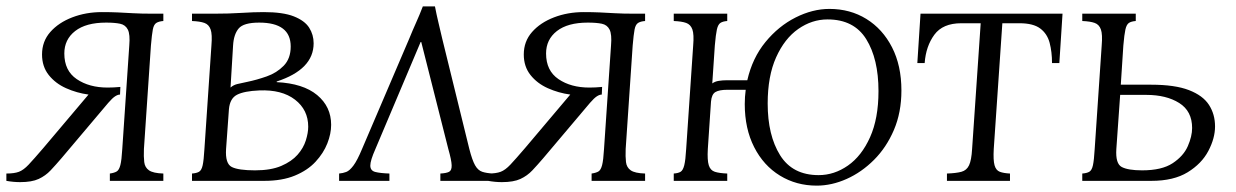

<svg xmlns="http://www.w3.org/2000/svg" viewBox="-49 -568 3882 603"><path d="M328 -271Q321 -271 312.5 -265.5Q304 -260 291 -245L144 -71Q126 -50 110 -33Q94 -16 72.5 -6Q51 4 14 4Q4 4 -7 3Q-18 2 -29 0V-23Q-4 -23 10.5 -28.5Q25 -34 41 -51Q57 -68 87 -103L229 -271Q192 -276 158.5 -291Q125 -306 104 -332.5Q83 -359 83 -397Q83 -438 109 -467.5Q135 -497 178 -513.5Q221 -530 271 -530Q299 -530 321 -529Q343 -528 368.5 -526.5Q394 -525 430 -525H464V-502Q450 -501 442 -496Q434 -491 431 -475.5Q428 -460 425 -425L403 -100Q402 -76 404 -59Q406 -42 419 -33Q432 -24 464 -23V0H296V-23Q310 -25 317.5 -29.5Q325 -34 329 -49.5Q333 -65 335 -100L357 -425Q360 -460 352.5 -475Q345 -490 328 -493.5Q311 -497 284 -497Q221 -497 187 -470.5Q153 -444 153 -400Q153 -346 192 -319.5Q231 -293 289 -293Q298 -293 308.5 -293.5Q319 -294 329 -295Z M554 0V-23Q568 -24 576 -28.5Q584 -33 587.5 -49Q591 -65 593 -100L615 -425Q618 -460 612.5 -475.5Q607 -491 593 -496Q579 -501 554 -502V-525H623Q670 -525 709 -527.5Q748 -530 779 -530Q840 -530 874 -516.5Q908 -503 922 -481Q936 -459 936 -432Q936 -350 820 -312V-310Q903 -306 947 -269.5Q991 -233 991 -176Q991 -148 979 -117.5Q967 -87 942 -60Q917 -33 877 -16.5Q837 0 781 0ZM675 -293Q684 -301 696 -304Q708 -307 728 -311Q757 -317 788.5 -328Q820 -339 842 -361.5Q864 -384 864 -422Q864 -497 765 -497Q716 -497 700.5 -478.5Q685 -460 683 -425ZM752 -33Q802 -33 834.5 -47Q867 -61 885.5 -82Q904 -103 911.5 -127Q919 -151 919 -170Q919 -223 877.5 -255Q836 -287 765 -284Q718 -282 695.5 -270.5Q673 -259 670 -225L661 -100Q658 -54 679 -43.5Q700 -33 752 -33Z M1130 -100Q1114 -64 1114 -48Q1114 -32 1129.5 -28Q1145 -24 1174 -23V0H1016V-23Q1028 -24 1038.5 -28Q1049 -32 1061 -48Q1073 -64 1088 -100L1236 -446Q1247 -473 1258 -497.5Q1269 -522 1279 -548H1317Q1322 -522 1328 -497Q1334 -472 1340 -446L1425 -100Q1434 -65 1443 -49Q1452 -33 1465.5 -28.5Q1479 -24 1500 -23V0H1334V-23Q1353 -24 1361.5 -28.5Q1370 -33 1369.5 -49Q1369 -65 1359 -100L1274 -436H1272Z M1841 -271Q1834 -271 1825.5 -265.5Q1817 -260 1804 -245L1657 -71Q1639 -50 1623 -33Q1607 -16 1585.5 -6Q1564 4 1527 4Q1517 4 1506 3Q1495 2 1484 0V-23Q1509 -23 1523.5 -28.5Q1538 -34 1554 -51Q1570 -68 1600 -103L1742 -271Q1705 -276 1671.5 -291Q1638 -306 1617 -332.5Q1596 -359 1596 -397Q1596 -438 1622 -467.5Q1648 -497 1691 -513.5Q1734 -530 1784 -530Q1812 -530 1834 -529Q1856 -528 1881.5 -526.5Q1907 -525 1943 -525H1977V-502Q1963 -501 1955 -496Q1947 -491 1944 -475.5Q1941 -460 1938 -425L1916 -100Q1915 -76 1917 -59Q1919 -42 1932 -33Q1945 -24 1977 -23V0H1809V-23Q1823 -25 1830.5 -29.5Q1838 -34 1842 -49.5Q1846 -65 1848 -100L1870 -425Q1873 -460 1865.5 -475Q1858 -490 1841 -493.5Q1824 -497 1797 -497Q1734 -497 1700 -470.5Q1666 -444 1666 -400Q1666 -346 1705 -319.5Q1744 -293 1802 -293Q1811 -293 1821.5 -293.5Q1832 -294 1842 -295Z M2522 -18Q2571 -18 2614 -48Q2657 -78 2683.5 -137Q2710 -196 2710 -282Q2710 -383 2671.5 -445Q2633 -507 2550 -507Q2501 -507 2458 -477Q2415 -447 2388.5 -388Q2362 -329 2362 -243Q2362 -143 2401 -80.5Q2440 -18 2522 -18ZM2235 -316H2298Q2314 -386 2355 -436Q2396 -486 2449.5 -513Q2503 -540 2556 -540Q2621 -540 2672 -508.5Q2723 -477 2752.5 -419.5Q2782 -362 2782 -284Q2782 -215 2758.5 -160Q2735 -105 2696 -66Q2657 -27 2610 -6Q2563 15 2516 15Q2452 15 2400.5 -16.5Q2349 -48 2319.5 -106Q2290 -164 2290 -241Q2290 -264 2293 -286H2235Q2210 -286 2198 -279Q2186 -272 2184 -249L2174 -100Q2172 -65 2177 -49Q2182 -33 2196 -28.5Q2210 -24 2235 -23V0H2067V-23Q2081 -24 2088.5 -28.5Q2096 -33 2100 -49Q2104 -65 2106 -100L2128 -425Q2131 -460 2125.5 -475.5Q2120 -491 2106 -496Q2092 -501 2067 -502V-525H2235V-502Q2221 -501 2213.5 -496Q2206 -491 2202.5 -475.5Q2199 -460 2196 -425L2188 -306Q2196 -312 2208 -314Q2220 -316 2235 -316Z M2925 0V-23Q2954 -24 2970.5 -28.5Q2987 -33 2994.5 -49Q3002 -65 3004 -100L3031 -495H2970Q2912 -495 2885.5 -459Q2859 -423 2855 -370H2832L2842 -525H3288L3278 -370H3255Q3255 -405 3247.5 -433.5Q3240 -462 3218 -478.5Q3196 -495 3153 -495H3099L3072 -100Q3070 -65 3074.5 -49Q3079 -33 3091 -28.5Q3103 -24 3123 -23V0Z M3566 -302Q3641 -302 3685 -285Q3729 -268 3748 -238.5Q3767 -209 3767 -171Q3767 -134 3746 -94Q3725 -54 3681 -27Q3637 0 3567 0H3350V-23Q3364 -24 3372 -28.5Q3380 -33 3383.5 -49Q3387 -65 3389 -100L3411 -425Q3414 -460 3408.5 -475.5Q3403 -491 3389 -496Q3375 -501 3350 -502V-525H3518V-502Q3504 -501 3496.5 -496Q3489 -491 3485.5 -475.5Q3482 -460 3479 -425L3471 -302ZM3457 -100Q3454 -54 3474 -43.5Q3494 -33 3538 -33Q3600 -33 3634 -55.5Q3668 -78 3681.5 -109Q3695 -140 3695 -166Q3695 -219 3654.5 -244.5Q3614 -270 3551 -270H3469Z"/></svg>

Font: Bona Nova SC
Style: Italic
Weight: 400
Italic angle: -4°
Designer: Mateusz Machalski
Foundry: Capitalics
Version: Version 4.001; ttfautohint (v1.8.4.7-5d5b)